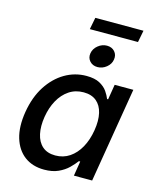

<svg xmlns="http://www.w3.org/2000/svg" viewBox="-128 -959 868 1057"><g transform="rotate(15 306.0 -430.0)"><path d="M225.6 10.7Q159.2 10.7 113.5 -23.4Q67.9 -57.6 49.1 -120.4Q30.3 -183.1 44.4 -269.5Q59.1 -357.4 99.1 -419.4Q139.2 -481.4 196 -514.9Q252.9 -548.3 318.8 -548.3Q366.2 -548.3 394.8 -532.7Q423.3 -517.1 438.2 -495.4Q453.1 -473.6 460.4 -454.6H466.3L480.5 -541H586.9L497.1 0H393.1L406.7 -84H398.9Q384.3 -64 361.8 -42Q339.4 -20 305.9 -4.6Q272.5 10.7 225.6 10.7ZM264.6 -80.6Q310.1 -80.6 345.7 -104.5Q381.3 -128.4 405 -171.1Q428.7 -213.9 438 -270.5Q447.3 -327.1 437.7 -368.9Q428.2 -410.6 400.4 -433.8Q372.6 -457 327.1 -457Q280.3 -457 244.4 -432.9Q208.5 -408.7 185.3 -366.7Q162.1 -324.7 153.3 -270.5Q144.5 -215.8 153.8 -172.6Q163.1 -129.4 190.9 -105Q218.8 -80.6 264.6 -80.6ZM363.3 -610.8Q335.4 -610.8 318.8 -629.4Q302.2 -647.9 306.6 -674.3Q311 -701.2 334 -719.7Q356.9 -738.3 384.3 -738.3Q412.6 -738.3 429 -719.7Q445.3 -701.2 440.9 -674.3Q437 -647.9 414.1 -629.4Q391.1 -610.8 363.3 -610.8ZM556.6 -869.6 543.5 -801.8H269L282.2 -869.6Z"/></g></svg>

Font: Inter 17pt Medium
Style: Italic
Weight: 500
Italic angle: -9.3988°
Version: Version 4.001;git-66647c0bb